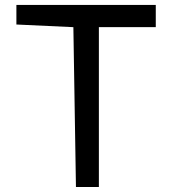

<svg xmlns="http://www.w3.org/2000/svg" viewBox="-20 -747 688 767"><path d="M273.1 -638.5 283.4 0H375V-638.5H602.3V-727.3H45.5V-649.1Z"/></svg>

Font: Inter 465
Style: Regular
Weight: 400
Designer: Rasmus Andersson
Foundry: rsms
Version: Version 3.019;Glyphs 3.1.2 (3151)